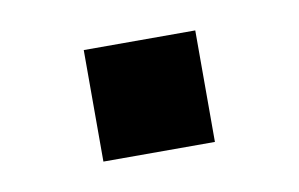

<svg xmlns="http://www.w3.org/2000/svg" viewBox="-33 -186 364 234"><g transform="rotate(-10 149.0 -69.0)"><path d="M80 -138H218V0H80Z"/></g></svg>

Font: Wallpoet
Style: Regular
Weight: 400
Designer: Lars Berggren
Foundry: Lars Berggren
Version: Version 1.000